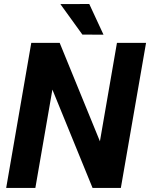

<svg xmlns="http://www.w3.org/2000/svg" viewBox="-20 -921 736 941"><path d="M695.8 -710.9 572.3 0H433.6L236.8 -481.9L153.3 0H10.3L133.3 -710.9H272.5L469.7 -228.5L553.2 -710.9ZM417.5 -901.4 487.3 -751 383.8 -751.5 275.9 -900.9Z"/></svg>

Font: Roboto
Style: Bold Italic
Weight: 700
Italic angle: -12°
Designer: Christian Robertson
Foundry: Google
Version: Version 3.0